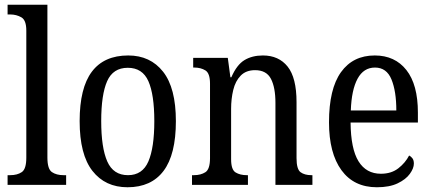

<svg xmlns="http://www.w3.org/2000/svg" viewBox="-20 -780 1824 810"><path d="M12 0V-41H23Q53 -41 72 -54Q91 -67 91 -115V-651Q91 -695 70 -707Q49 -719 23 -719H12V-760H180V-115Q180 -67 199 -54Q218 -41 248 -41H259V0Z M518 10Q424 10 370 -59Q316 -128 316 -269Q316 -409 367.5 -477.5Q419 -546 521 -546Q614 -546 668 -477.5Q722 -409 722 -269Q722 -128 670 -59Q618 10 518 10ZM520 -41Q581 -41 606 -99Q631 -157 631 -269Q631 -381 606 -437.5Q581 -494 519 -494Q457 -494 432 -437.5Q407 -381 407 -269Q407 -157 432.5 -99Q458 -41 520 -41Z M790 0V-41H798Q827 -41 846.5 -53.5Q866 -66 866 -113V-427Q866 -471 846.5 -483Q827 -495 800 -495H795V-536H941L952 -454H956Q979 -507 1011.5 -526.5Q1044 -546 1089 -546Q1156 -546 1193.5 -499Q1231 -452 1231 -349V-113Q1231 -66 1248 -53.5Q1265 -41 1294 -41H1298V0H1142V-346Q1142 -411 1123 -447.5Q1104 -484 1056 -484Q1018 -484 995.5 -461Q973 -438 964 -400.5Q955 -363 955 -321V-108Q955 -64 974 -52.5Q993 -41 1021 -41H1026V0Z M1570 10Q1473 10 1420.5 -62Q1368 -134 1368 -264Q1368 -405 1418.5 -475.5Q1469 -546 1561 -546Q1646 -546 1694.5 -484.5Q1743 -423 1743 -305V-263H1459Q1460 -152 1492.5 -99.5Q1525 -47 1587 -47Q1631 -47 1660.5 -70Q1690 -93 1706 -124Q1714 -120 1720 -112Q1726 -104 1726 -90Q1726 -70 1709 -46.5Q1692 -23 1657.5 -6.5Q1623 10 1570 10ZM1652 -314Q1652 -395 1631.5 -445Q1611 -495 1562 -495Q1514 -495 1488.5 -448Q1463 -401 1460 -314Z"/></svg>

Font: Noto Serif Hebrew Condensed
Style: Regular
Weight: 400
Width: 3
Designer: Monotype Design Team
Foundry: Monotype Imaging Inc.
Version: Version 2.004; ttfautohint (v1.8.4.7-5d5b)